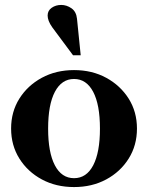

<svg xmlns="http://www.w3.org/2000/svg" viewBox="-20 -744 600 778"><path d="M280 14Q207 14 149.5 -17Q92 -48 58.5 -101.5Q25 -155 25 -223Q25 -291 58.4 -344.3Q91.9 -397.6 149.4 -428.8Q207 -460 280 -460Q353 -460 410.4 -428.8Q467.7 -397.6 501.4 -344.3Q535 -291 535 -223Q535 -155 501.5 -101.5Q468 -48 410.5 -17Q353 14 280 14ZM280 -22Q330.4 -22 357.7 -74.2Q385 -126.4 385 -223Q385 -320.1 357.5 -372.1Q330 -424 280 -424Q230 -424 202.5 -372.1Q175 -320.1 175 -223Q175 -126.4 202.3 -74.2Q229.6 -22 280 -22ZM276 -520 192 -633Q182 -647 177.5 -659Q173 -671 173 -681Q173 -701 189.5 -712.5Q206 -724 228 -724Q250 -724 269.5 -710.5Q289 -697 292 -668L307 -520Z"/></svg>

Font: Baskervville SC
Style: Regular
Weight: 400
Designer: Alexis Faudot, Rémi Forte, Morgane Pierson, Rafael Ribas, Tanguy Vanlaeys, Rosalie Wagner, Thomas Huot-Marchand
Foundry: ANRT
Version: Version 1.100